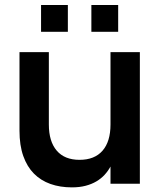

<svg xmlns="http://www.w3.org/2000/svg" viewBox="-20 -754 664 788"><path d="M355 -623.5V-733.5H465V-623.5ZM148.5 -623.5V-733.5H258.5V-623.5ZM180.5 -243Q180.5 -173.5 212.8 -135.8Q245 -98 306.5 -98Q368 -98 400.8 -135.5Q433.5 -173 433.5 -243V-540H554V0H433.5V-70.5Q423.5 -52 409.2 -36.5Q395 -21 375.5 -9.5Q356 2 331.2 8.5Q306.5 15 275 15Q226.5 15 187 1Q147.5 -13 119.2 -41.5Q91 -70 75.5 -113.8Q60 -157.5 60 -217.5V-540H180.5Z"/></svg>

Font: Vela Sans Bd
Style: Bold
Weight: 700
Designer: Principal design: Mikhail Sharanda - project Manrope.
Design modification: Ravid Balaliev
Foundry: Mikhail Sharanda
Version: Version 1.001